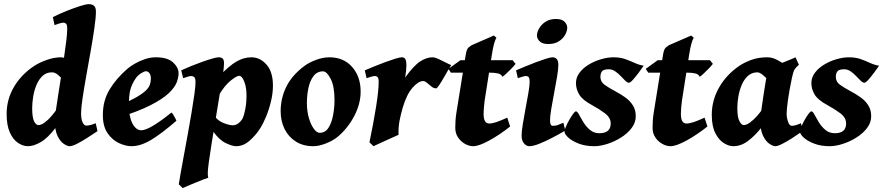

<svg xmlns="http://www.w3.org/2000/svg" viewBox="-20 -703 4356 947"><path d="M460.9 -56.2Q435.5 -39.1 408.7 -22Q381.8 -4.9 359.1 6.6Q336.4 18.1 323.2 18.1Q312 18.1 294.7 6.6Q277.3 -4.9 263.9 -32.2Q250.5 -59.6 250.5 -107.4Q250.5 -121.1 254.9 -153.8Q259.3 -186.5 266.4 -230.7Q273.4 -274.9 281 -323.5Q288.6 -372.1 295.7 -418.5Q302.7 -464.8 307.1 -502.4Q311.5 -540 311.5 -561Q311.5 -581.5 305.7 -586.4Q299.8 -591.3 291.5 -591.3Q285.6 -591.3 272.5 -587.2Q259.3 -583 249 -579.1L240.7 -618.7Q273.9 -635.3 310.1 -649.7Q346.2 -664.1 375.5 -673.3Q404.8 -682.6 417.5 -682.6Q434.1 -682.6 443.6 -674.6Q453.1 -666.5 453.1 -645.5Q453.1 -617.7 445.8 -566.4Q438.5 -515.1 427.5 -452.9Q416.5 -390.6 405.5 -329.1Q394.5 -267.6 387.2 -218.5Q379.9 -169.4 379.9 -145Q379.9 -115.2 387.5 -99.4Q395 -83.5 405.8 -83.5Q424.3 -83.5 452.1 -95.2ZM402.8 -353 334.5 -269Q326.2 -269 315.4 -280.8Q304.7 -292.5 292 -307.6Q279.3 -322.8 265.1 -334.5Q251 -346.2 235.8 -346.2Q209 -346.2 190.4 -329.1Q171.9 -312 160.4 -284.9Q148.9 -257.8 143.8 -227.3Q138.7 -196.8 138.7 -169.9Q138.7 -124.5 147.9 -105.2Q157.2 -85.9 170.9 -85.9Q175.3 -85.9 186.3 -90.3Q197.3 -94.7 216.6 -112.3Q235.8 -129.9 264.2 -169.9L255.4 -74.2Q215.3 -21.5 180.4 -1.7Q145.5 18.1 118.2 18.1Q92.8 18.1 68.4 1.5Q43.9 -15.1 28.3 -50.3Q12.7 -85.4 12.7 -141.1Q12.7 -212.4 48.8 -274.2Q85 -335.9 148.9 -377.9Q173.3 -394 210 -407.2Q246.6 -420.4 282.2 -420.4Q294.9 -420.4 310.5 -410.2Q326.2 -399.9 342.5 -386.7Q358.9 -373.5 374.3 -363.3Q389.6 -353 402.8 -353Z M860.8 -341.3Q860.8 -321.8 851.6 -296.9Q842.3 -272 812.3 -243.4Q782.2 -214.8 721.7 -183.8Q661.1 -152.8 558.6 -121.1L555.7 -176.3Q612.8 -201.2 646.5 -220Q680.2 -238.8 696.8 -254.2Q713.4 -269.5 718.8 -284.2Q724.1 -298.8 724.1 -315.4Q724.1 -332 717.3 -341.8Q710.4 -351.6 699.2 -351.6Q692.4 -351.6 677 -342.3Q661.6 -333 650.9 -318.8Q631.3 -290.5 623.5 -262.7Q615.7 -234.9 615.7 -185.5Q615.7 -127 633.3 -93.8Q650.9 -60.5 677.2 -60.5Q716.8 -60.5 825.7 -147.9Q829.1 -146 834.7 -137Q840.3 -127.9 845 -118.9Q849.6 -109.9 850.1 -107.4Q776.4 -43.5 724.9 -12.7Q673.3 18.1 628.4 18.1Q600.6 18.1 567.6 3.2Q534.7 -11.7 511 -45.4Q487.3 -79.1 487.3 -135.7Q487.3 -206.5 520.3 -261.2Q553.2 -315.9 607.9 -363.3Q621.1 -375 644 -388.4Q667 -401.9 694.3 -411.1Q721.7 -420.4 748 -420.4Q806.2 -420.4 833.5 -395.3Q860.8 -370.1 860.8 -341.3Z M1326.2 -281.2Q1326.2 -242.7 1316.4 -202.4Q1306.6 -162.1 1292 -126.7Q1277.3 -91.3 1262.2 -68.4Q1241.7 -36.1 1210.9 -9Q1180.2 18.1 1144.5 18.1Q1126 18.1 1093.5 2.7Q1061 -12.7 1030.8 -55.7L1040 -128.9Q1055.7 -106.4 1084 -95.7Q1112.3 -85 1127.4 -85Q1143.6 -85 1156.7 -95.5Q1169.9 -106 1176.8 -119.6Q1184.6 -136.7 1190.2 -166.5Q1195.8 -196.3 1195.8 -233.4Q1195.8 -272.5 1184.6 -300.8Q1173.3 -329.1 1159.7 -329.1Q1147.5 -329.1 1117.4 -305.2Q1087.4 -281.2 1058.1 -231L1055.2 -321.3Q1110.8 -379.4 1147 -399.9Q1183.1 -420.4 1219.7 -420.4Q1262.7 -420.4 1294.4 -384.5Q1326.2 -348.6 1326.2 -281.2ZM1085 -390.6Q1085 -371.6 1078.4 -327.9Q1071.8 -284.2 1058.3 -205.6Q1044.9 -127 1024.9 -2.4Q1015.1 59.1 1010.3 94.5Q1005.4 129.9 1004.9 147.7Q1004.4 165.5 1007.3 173.8Q1001 175.3 982.9 182.4Q964.8 189.5 943.4 198.2Q921.9 207 904.3 214.4Q886.7 221.7 880.9 224.6L861.8 206.1Q864.3 189 871.1 150.6Q877.9 112.3 887.2 62Q896.5 11.7 906.5 -43Q916.5 -97.7 925 -148.9Q933.6 -200.2 939 -239.5Q944.3 -278.8 944.3 -297.9Q944.3 -318.4 937.5 -323.2Q930.7 -328.1 922.4 -328.1Q917.5 -328.1 903.8 -324Q890.1 -319.8 883.3 -317.4L874 -356Q894.5 -365.7 922.1 -377Q949.7 -388.2 977.3 -397.9Q1004.9 -407.7 1026.9 -414.1Q1048.8 -420.4 1058.6 -420.4Q1071.3 -420.4 1078.1 -414.3Q1085 -408.2 1085 -390.6Z M1758.8 -251Q1758.8 -190.9 1727.1 -130.4Q1695.3 -69.8 1645 -27.8Q1621.6 -8.8 1587.2 4.6Q1552.7 18.1 1525.4 18.1Q1475.6 18.1 1439.5 -4.6Q1403.3 -27.3 1383.8 -66.4Q1364.3 -105.5 1364.3 -154.3Q1364.3 -218.8 1392.1 -275.1Q1419.9 -331.5 1480.5 -377Q1504.4 -395 1538.8 -407.7Q1573.2 -420.4 1604.5 -420.4Q1674.8 -420.4 1716.8 -372.8Q1758.8 -325.2 1758.8 -251ZM1629.9 -209.5Q1629.9 -277.8 1610.8 -314.5Q1591.8 -351.1 1573.2 -351.1Q1543.9 -351.1 1526.4 -327.9Q1508.8 -304.7 1501.2 -268.8Q1493.7 -232.9 1493.7 -194.3Q1493.7 -154.8 1503.4 -121.3Q1513.2 -87.9 1527.8 -67.9Q1542.5 -47.9 1556.6 -47.9Q1584.5 -47.9 1600.3 -73Q1616.2 -98.1 1623 -135.5Q1629.9 -172.9 1629.9 -209.5Z M2205.6 -381.8Q2200.2 -374.5 2189.7 -356.2Q2179.2 -337.9 2167.2 -317.1Q2155.3 -296.4 2145.3 -281.7Q2135.3 -267.1 2130.9 -267.1Q2119.6 -267.1 2108.2 -276.1Q2096.7 -285.2 2086.2 -294.2Q2075.7 -303.2 2066.9 -303.2Q2043.5 -303.2 2014.4 -270Q1985.4 -236.8 1966.3 -171.9Q1956.5 -138.2 1950.4 -106Q1944.3 -73.7 1945.8 -38.1Q1938 -34.7 1920.2 -26.6Q1902.3 -18.6 1881.8 -9.3Q1861.3 0 1844.7 7.6Q1828.1 15.1 1822.3 18.1L1802.2 -1Q1822.3 -96.7 1835 -177Q1847.7 -257.3 1847.7 -297.9Q1847.7 -318.4 1842 -323.2Q1836.4 -328.1 1829.1 -328.1Q1822.8 -328.1 1808.8 -324Q1794.9 -319.8 1788.1 -317.4L1779.3 -356Q1798.3 -364.3 1825.2 -375.2Q1852.1 -386.2 1879.9 -396.5Q1907.7 -406.7 1929.9 -413.6Q1952.1 -420.4 1961.4 -420.4Q1974.1 -420.4 1979.2 -411.6Q1984.4 -402.8 1984.4 -379.4Q1984.4 -370.1 1982.9 -354Q1981.4 -337.9 1978.5 -320.8Q2022 -380.9 2053.2 -400.6Q2084.5 -420.4 2113.3 -420.4Q2124 -420.4 2140.6 -413.1Q2157.2 -405.8 2174.8 -396.5Q2192.4 -387.2 2205.6 -381.8Z M2522.9 -388.2Q2517.1 -379.9 2503.7 -366Q2490.2 -352.1 2477.1 -339.8Q2463.9 -327.6 2458 -324.2Q2452.6 -336.9 2436.3 -340.8Q2419.9 -344.7 2394 -344.7H2204.1L2191.9 -363.3L2251 -406.2H2508.3ZM2496.1 -79.1Q2443.8 -37.6 2392.8 -9.8Q2341.8 18.1 2314 18.1Q2293.9 18.1 2273.4 6.6Q2252.9 -4.9 2239.3 -25.1Q2225.6 -45.4 2225.6 -71.8Q2225.6 -88.9 2226.6 -106.4Q2227.5 -124 2231.4 -148.9L2275.4 -421.9Q2278.8 -446.8 2283 -456.5Q2287.1 -466.3 2292.7 -470.2Q2298.3 -474.1 2306.2 -480L2416 -527.8L2428.7 -516.6Q2428.7 -516.6 2425.5 -511Q2422.4 -505.4 2417 -487.3Q2411.6 -469.2 2405.8 -432.1L2370.6 -208.5Q2368.2 -191.4 2366.7 -171.9Q2365.2 -152.3 2365.2 -142.6Q2365.2 -115.7 2372.6 -104.7Q2379.9 -93.8 2392.1 -93.8Q2407.7 -93.8 2428 -100.6Q2448.2 -107.4 2481.9 -122.6Z M2777.8 -566.9Q2777.8 -550.3 2767.3 -531.2Q2756.8 -512.2 2736.1 -499Q2715.3 -485.8 2684.6 -485.8Q2654.8 -485.8 2641.6 -499.3Q2628.4 -512.7 2628.4 -527.8Q2628.4 -543.9 2639.2 -563Q2649.9 -582 2670.9 -595.7Q2691.9 -609.4 2721.7 -609.4Q2751.5 -609.4 2764.6 -595.7Q2777.8 -582 2777.8 -566.9ZM2768.1 -59.1Q2740.2 -42.5 2706.1 -24.7Q2671.9 -6.8 2641.1 5.6Q2610.4 18.1 2591.3 18.1Q2576.2 18.1 2564.5 4.2Q2552.7 -9.8 2552.7 -33.7Q2552.7 -53.7 2558.6 -90.8Q2564.5 -127.9 2572.5 -169.4Q2580.6 -210.9 2586.4 -246.1Q2592.3 -281.2 2592.3 -297.9Q2592.3 -318.4 2587.2 -323.2Q2582 -328.1 2573.7 -328.1Q2568.8 -328.1 2559.3 -325.4Q2549.8 -322.8 2542 -320.1Q2534.2 -317.4 2534.2 -317.4L2525.4 -356Q2544.4 -364.3 2570.8 -375.2Q2597.2 -386.2 2624.5 -396.5Q2651.9 -406.7 2673.8 -413.6Q2695.8 -420.4 2705.6 -420.4Q2718.3 -420.4 2726.1 -411.6Q2733.9 -402.8 2733.9 -382.3Q2733.9 -362.8 2727.8 -325.7Q2721.7 -288.6 2713.4 -245.8Q2705.1 -203.1 2699 -166Q2692.9 -128.9 2692.9 -109.4Q2692.9 -82.5 2706.1 -82.5Q2720.2 -82.5 2730.2 -85.9Q2740.2 -89.4 2758.8 -97.7Z M3154.8 -378.9Q3146 -365.7 3131.1 -345.7Q3116.2 -325.7 3102.5 -310.3Q3088.9 -294.9 3082 -294.9Q3074.2 -294.9 3064 -304.9Q3053.7 -314.9 3041.3 -328.1Q3028.8 -341.3 3014.2 -351.3Q2999.5 -361.3 2982.4 -361.3Q2957 -361.3 2949.2 -351.1Q2941.4 -340.8 2941.4 -323.7Q2941.4 -299.8 2961.9 -284.9Q2982.4 -270 3018.1 -251Q3043 -237.8 3065.2 -221.7Q3087.4 -205.6 3101.6 -183.3Q3115.7 -161.1 3115.7 -129.4Q3115.7 -98.1 3095.2 -71.3Q3074.7 -44.4 3042.7 -24.4Q3010.7 -4.4 2975.6 6.8Q2940.4 18.1 2911.1 18.1Q2867.2 18.1 2834 5.1Q2800.8 -7.8 2782.5 -24.9Q2764.2 -42 2764.2 -54.7Q2764.2 -61.5 2771 -77.6Q2777.8 -93.8 2787.6 -111.3Q2797.4 -128.9 2806.6 -141.4Q2815.9 -153.8 2820.8 -153.8Q2827.6 -153.8 2836.2 -137.5Q2844.7 -121.1 2857.7 -99.9Q2870.6 -78.6 2889.9 -62.3Q2909.2 -45.9 2936.5 -45.9Q2992.2 -45.9 2992.2 -94.2Q2992.2 -123 2962.9 -144.8Q2933.6 -166.5 2899.9 -184.6Q2852.5 -210 2836.7 -237.1Q2820.8 -264.2 2820.8 -293Q2820.8 -321.3 2838.6 -344.7Q2856.4 -368.2 2884.8 -385Q2913.1 -401.9 2945.3 -411.1Q2977.5 -420.4 3005.9 -420.4Q3039.1 -420.4 3064.2 -411.4Q3089.4 -402.3 3111.1 -392.3Q3132.8 -382.3 3154.8 -378.9Z M3496.1 -388.2Q3490.2 -379.9 3476.8 -366Q3463.4 -352.1 3450.2 -339.8Q3437 -327.6 3431.2 -324.2Q3425.8 -336.9 3409.4 -340.8Q3393.1 -344.7 3367.2 -344.7H3177.2L3165 -363.3L3224.1 -406.2H3481.4ZM3469.2 -79.1Q3417 -37.6 3366 -9.8Q3314.9 18.1 3287.1 18.1Q3267.1 18.1 3246.6 6.6Q3226.1 -4.9 3212.4 -25.1Q3198.7 -45.4 3198.7 -71.8Q3198.7 -88.9 3199.7 -106.4Q3200.7 -124 3204.6 -148.9L3248.5 -421.9Q3252 -446.8 3256.1 -456.5Q3260.3 -466.3 3265.9 -470.2Q3271.5 -474.1 3279.3 -480L3389.2 -527.8L3401.9 -516.6Q3401.9 -516.6 3398.7 -511Q3395.5 -505.4 3390.1 -487.3Q3384.8 -469.2 3378.9 -432.1L3343.8 -208.5Q3341.3 -191.4 3339.8 -171.9Q3338.4 -152.3 3338.4 -142.6Q3338.4 -115.7 3345.7 -104.7Q3353 -93.8 3365.2 -93.8Q3380.9 -93.8 3401.1 -100.6Q3421.4 -107.4 3455.1 -122.6Z M3939 -57.1Q3914.1 -39.1 3887.2 -21.7Q3860.4 -4.4 3837.9 6.8Q3815.4 18.1 3803.7 18.1Q3793 18.1 3775.4 6.6Q3757.8 -4.9 3743.9 -32.7Q3730 -60.5 3730 -109.4Q3730 -122.6 3734.4 -155.3Q3738.8 -188 3744.9 -227.3Q3751 -266.6 3756.3 -299.6Q3761.7 -332.5 3764.2 -345.7Q3766.6 -356 3782.5 -366.2Q3798.3 -376.5 3821 -386Q3843.8 -395.5 3866.2 -404.3Q3888.7 -413.1 3903.8 -420.4L3920.4 -383.3Q3905.8 -371.1 3899.2 -360.6Q3892.6 -350.1 3886.2 -319.8Q3872.6 -255.4 3866.2 -208.5Q3859.9 -161.6 3859.9 -141.6Q3859.9 -122.6 3866.9 -102.5Q3874 -82.5 3884.8 -82.5Q3894 -82.5 3903.6 -85.2Q3913.1 -87.9 3930.7 -95.2ZM3893.1 -361.8Q3883.8 -355.5 3872.6 -339.6Q3861.3 -323.7 3850.3 -306.6Q3839.4 -289.6 3829.8 -277.1Q3820.3 -264.6 3814.5 -264.6Q3808.6 -264.6 3796.9 -277.1Q3785.2 -289.6 3770.5 -305.9Q3755.9 -322.3 3741 -334.5Q3726.1 -346.7 3713.4 -346.2Q3686.5 -345.2 3668 -327.9Q3649.4 -310.5 3638.2 -283.7Q3627 -256.8 3621.8 -226.8Q3616.7 -196.8 3616.7 -169.9Q3616.7 -124.5 3627.2 -105.2Q3637.7 -85.9 3648.4 -85.9Q3655.8 -85.9 3667.2 -91.3Q3678.7 -96.7 3697.5 -114Q3716.3 -131.3 3743.7 -167.5L3737.3 -76.2Q3705.6 -35.2 3670.4 -8.5Q3635.3 18.1 3597.2 18.1Q3574.7 18.1 3550 2.7Q3525.4 -12.7 3508.1 -46.6Q3490.7 -80.6 3490.7 -136.7Q3490.7 -208 3526.6 -271.2Q3562.5 -334.5 3626 -377.9Q3650.4 -394.5 3685.5 -407.5Q3720.7 -420.4 3764.6 -420.4Q3790 -420.4 3815.7 -406.2Q3841.3 -392.1 3862.1 -377.7Q3882.8 -363.3 3893.1 -361.8Z M4315.9 -378.9Q4307.1 -365.7 4292.2 -345.7Q4277.3 -325.7 4263.7 -310.3Q4250 -294.9 4243.2 -294.9Q4235.4 -294.9 4225.1 -304.9Q4214.8 -314.9 4202.4 -328.1Q4189.9 -341.3 4175.3 -351.3Q4160.6 -361.3 4143.6 -361.3Q4118.2 -361.3 4110.4 -351.1Q4102.5 -340.8 4102.5 -323.7Q4102.5 -299.8 4123 -284.9Q4143.6 -270 4179.2 -251Q4204.1 -237.8 4226.3 -221.7Q4248.5 -205.6 4262.7 -183.3Q4276.9 -161.1 4276.9 -129.4Q4276.9 -98.1 4256.3 -71.3Q4235.8 -44.4 4203.9 -24.4Q4171.9 -4.4 4136.7 6.8Q4101.6 18.1 4072.3 18.1Q4028.3 18.1 3995.1 5.1Q3961.9 -7.8 3943.6 -24.9Q3925.3 -42 3925.3 -54.7Q3925.3 -61.5 3932.1 -77.6Q3939 -93.8 3948.7 -111.3Q3958.5 -128.9 3967.8 -141.4Q3977.1 -153.8 3981.9 -153.8Q3988.8 -153.8 3997.3 -137.5Q4005.9 -121.1 4018.8 -99.9Q4031.7 -78.6 4051 -62.3Q4070.3 -45.9 4097.7 -45.9Q4153.3 -45.9 4153.3 -94.2Q4153.3 -123 4124 -144.8Q4094.7 -166.5 4061 -184.6Q4013.7 -210 3997.8 -237.1Q3981.9 -264.2 3981.9 -293Q3981.9 -321.3 3999.8 -344.7Q4017.6 -368.2 4045.9 -385Q4074.2 -401.9 4106.4 -411.1Q4138.7 -420.4 4167 -420.4Q4200.2 -420.4 4225.3 -411.4Q4250.5 -402.3 4272.2 -392.3Q4293.9 -382.3 4315.9 -378.9Z"/></svg>

Font: Dai Banna SIL
Style: Bold Italic
Weight: 700
Italic angle: -11°
Designer: Victor Gaultney
Foundry: SIL International
Version: Version 4.000